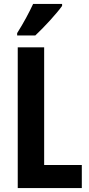

<svg xmlns="http://www.w3.org/2000/svg" viewBox="-20 -954 451 974"><path d="M295 -924V-934H148C127 -889 101 -840 67 -786V-774H159C205 -817 269 -887 295 -924ZM70 0H395V-117H204V-714H70Z"/></svg>

Font: Noto Sans Kannada ExtraCondensed
Style: Bold
Weight: 700
Width: 2
Designer: Jelle Bosma - Monotype Design Team
Foundry: Monotype Imaging Inc.
Version: Version 2.005